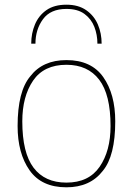

<svg xmlns="http://www.w3.org/2000/svg" viewBox="-20 -792 566 818"><path d="M55 0ZM263 6Q157 6 106 -66.5Q55 -139 55 -255Q55 -403 109 -467Q162 -536 263 -536Q369 -536 420 -463.5Q471 -391 471 -275Q471 -128 418 -64Q364 6 263 6ZM263 -14Q358 -14 404.5 -81.5Q451 -149 451 -255Q451 -389 402.5 -452.5Q354 -516 263 -516Q167 -516 121 -448.5Q75 -381 75 -275Q75 -141 123 -77.5Q171 -14 263 -14ZM413 -606H395Q395 -644 382 -677.5Q369 -711 340 -732.5Q311 -754 263 -754Q195 -754 163 -710Q131 -666 131 -606H113Q113 -650 129 -688Q145 -726 178 -749Q211 -772 263 -772Q314 -772 347.5 -748.5Q381 -725 397 -687.5Q413 -650 413 -606Z"/></svg>

Font: Tanohe Sans Thin
Style: Regular
Weight: 100
Designer: Village Type and Design LLC & Cristiano Sobral
Foundry: Cooper Hewitt Smithsonian Design Museum
Version: Version 1.00;September 29, 2021;FontCreator 13.0.0.2655 64-b